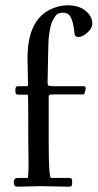

<svg xmlns="http://www.w3.org/2000/svg" viewBox="-20 -701 369 726"><path d="M131.1 2.9 48.1 4.9Q38.3 4.9 35.2 1Q32 -2.9 32 -12Q32 -28.1 47.1 -28.1H84Q87.9 -28.1 87.9 -87.9L86.9 -172.1V-231.9Q86.9 -343 85 -343H52Q43.2 -343 40.6 -346.1Q38.1 -349.1 38.1 -358.9Q38.1 -368.7 40.2 -371.8Q42.2 -375 49.1 -375H79.1Q84 -375 85 -376.2Q85.9 -377.4 85.9 -384L84 -481Q84 -631.8 180.7 -669.9Q208.3 -680.9 235.8 -680.9Q263.4 -680.9 283 -672.6Q302.5 -664.3 315.8 -647.9Q329.1 -631.6 329.1 -612.8Q329.1 -594 310.1 -577.5Q291 -561 277.1 -561Q263.2 -561 262 -573Q262 -573.7 259.2 -594.7Q256.3 -615.7 248.3 -634.2Q240.2 -652.6 218 -653.1Q198 -653.1 189.7 -640.7Q181.4 -628.4 177.1 -618.9Q172.9 -609.4 170.2 -596.1Q167.5 -582.8 165.8 -570.8Q164.1 -558.8 163.3 -543.5Q162.1 -517.8 162.1 -501.7Q162.1 -485.6 159.9 -388.9Q159.9 -378.9 163.8 -377Q167.7 -375 183.1 -375H293.9Q304 -375 304 -369.4Q304 -363.8 301.4 -353.9Q298.8 -344 294.9 -344H183.1Q171.4 -344 167.7 -342.4Q164.1 -340.8 164.1 -335V-168.9Q164.1 -28.1 173.1 -28.1H241Q249.3 -28.1 251.1 -25Q252.9 -22 252.9 -11.8Q252.9 -1.7 250.9 1.6Q248.8 4.9 239 4.9Z"/></svg>

Font: Fanwood Text
Style: Regular
Weight: 400
Version: Version 1.1001